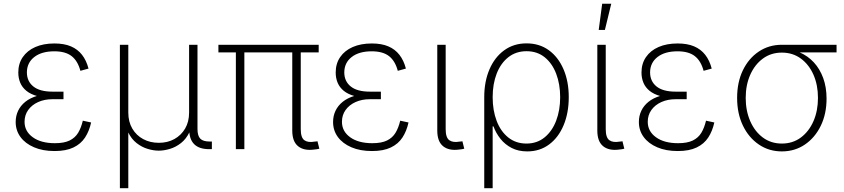

<svg xmlns="http://www.w3.org/2000/svg" viewBox="-20 -780 4414 1004"><path d="M265.6 9.8Q203.6 9.8 158 -9.8Q112.3 -29.3 87.2 -63.5Q62 -97.7 62 -142.1Q62 -173.8 74.7 -200.7Q87.4 -227.5 112.3 -247.6Q137.2 -267.6 174.3 -278.8Q211.4 -290 260.7 -290H312V-261.2H253.9Q212.4 -261.2 179.4 -246.3Q146.5 -231.4 127.4 -204.8Q108.4 -178.2 108.4 -143.1Q108.4 -93.3 151.4 -62.3Q194.3 -31.2 267.1 -31.2Q315.4 -31.2 344.2 -45.4Q373 -59.6 388.7 -85.7Q404.3 -111.8 413.1 -148.9L456.5 -139.6Q446.8 -94.7 424.8 -61Q402.8 -27.3 364 -8.8Q325.2 9.8 265.6 9.8ZM260.7 -267.6Q210.9 -267.6 175.5 -277.3Q140.1 -287.1 118.2 -304.9Q96.2 -322.8 85.9 -347.2Q75.7 -371.6 75.7 -400.9Q75.7 -447.3 99.1 -481.4Q122.6 -515.6 165 -534.2Q207.5 -552.7 264.6 -552.7Q315.4 -552.7 350.8 -537.6Q386.2 -522.5 408.9 -493.4Q431.6 -464.4 442.9 -421.4L400.4 -409.7Q386.7 -461.4 354.5 -486.6Q322.3 -511.7 264.2 -511.7Q197.8 -511.7 159.4 -481.9Q121.1 -452.1 120.6 -401.9Q120.6 -355 154.3 -327.9Q188 -300.8 253.9 -300.8H312V-267.6Z M606.9 204.1V-545.9H650.9V-191.4Q650.9 -143.1 671.9 -107.4Q692.9 -71.8 729 -52.5Q765.1 -33.2 810.5 -33.2Q856 -33.2 891.6 -52.7Q927.2 -72.3 948 -107.7Q968.8 -143.1 968.8 -191.4V-545.9H1012.7V-105.5Q1012.7 -69.8 1027.3 -54.9Q1042 -40 1075.2 -40H1087.9V0H1074.2Q1021.5 0 995.4 -26.1Q969.2 -52.2 969.2 -105.5V-177.2H987.8Q987.8 -124.5 970.7 -88.9Q953.6 -53.2 926.5 -32Q899.4 -10.7 868.7 -1.5Q837.9 7.8 810.1 7.8Q782.7 7.8 752 -1.5Q721.2 -10.7 694.1 -32Q667 -53.2 649.9 -88.9Q632.8 -124.5 632.8 -177.2H650.9V204.1Z M1622.6 2Q1569.3 9.3 1538.8 -15.4Q1508.3 -40 1508.3 -97.2V-528.8H1552.7V-104.5Q1552.7 -60.1 1571.8 -46.6Q1590.8 -33.2 1625.5 -39.6Q1632.3 -40 1634 -40.3Q1635.7 -40.5 1640.1 -41.5L1649.9 -2.4Q1645 -1 1637.9 0.2Q1630.9 1.5 1622.6 2ZM1213.4 0V-528.8H1257.8V0ZM1122.1 -505.9V-545.9H1646.5V-505.9Z M1925.3 9.8Q1863.3 9.8 1817.6 -9.8Q1772 -29.3 1746.8 -63.5Q1721.7 -97.7 1721.7 -142.1Q1721.7 -173.8 1734.4 -200.7Q1747.1 -227.5 1772 -247.6Q1796.9 -267.6 1834 -278.8Q1871.1 -290 1920.4 -290H1971.7V-261.2H1913.6Q1872.1 -261.2 1839.1 -246.3Q1806.2 -231.4 1787.1 -204.8Q1768.1 -178.2 1768.1 -143.1Q1768.1 -93.3 1811 -62.3Q1854 -31.2 1926.8 -31.2Q1975.1 -31.2 2003.9 -45.4Q2032.7 -59.6 2048.3 -85.7Q2064 -111.8 2072.8 -148.9L2116.2 -139.6Q2106.4 -94.7 2084.5 -61Q2062.5 -27.3 2023.7 -8.8Q1984.9 9.8 1925.3 9.8ZM1920.4 -267.6Q1870.6 -267.6 1835.2 -277.3Q1799.8 -287.1 1777.8 -304.9Q1755.9 -322.8 1745.6 -347.2Q1735.4 -371.6 1735.4 -400.9Q1735.4 -447.3 1758.8 -481.4Q1782.2 -515.6 1824.7 -534.2Q1867.2 -552.7 1924.3 -552.7Q1975.1 -552.7 2010.5 -537.6Q2045.9 -522.5 2068.6 -493.4Q2091.3 -464.4 2102.5 -421.4L2060.1 -409.7Q2046.4 -461.4 2014.2 -486.6Q1981.9 -511.7 1923.8 -511.7Q1857.4 -511.7 1819.1 -481.9Q1780.8 -452.1 1780.3 -401.9Q1780.3 -355 1814 -327.9Q1847.7 -300.8 1913.6 -300.8H1971.7V-267.6Z M2380.9 2Q2327.6 9.3 2297.1 -15.4Q2266.6 -40 2266.6 -97.2V-545.9H2310.5V-104.5Q2310.5 -60.1 2329.8 -46.6Q2349.1 -33.2 2383.8 -39.6Q2390.6 -40 2392.3 -40.3Q2394 -40.5 2397.9 -41.5L2407.7 -2.4Q2402.8 -1 2395.5 0.2Q2388.2 1.5 2380.9 2Z M2512.2 204.1V-272Q2512.2 -354 2539.6 -417.5Q2566.9 -481 2616.7 -517.1Q2666.5 -553.2 2733.4 -553.2Q2800.8 -553.2 2850.1 -517.3Q2899.4 -481.4 2926.8 -417.7Q2954.1 -354 2954.1 -272Q2954.1 -189.5 2927.2 -125.2Q2900.4 -61 2851.6 -24.7Q2802.7 11.7 2737.3 11.7Q2690.4 11.7 2655.5 -6.3Q2620.6 -24.4 2596.9 -54.2Q2573.2 -84 2560.5 -119.1H2556.2V204.1ZM2732.9 -29.3Q2788.1 -29.3 2827.6 -61.5Q2867.2 -93.8 2888.2 -148.7Q2909.2 -203.6 2909.2 -272Q2909.2 -339.8 2888.4 -394.3Q2867.7 -448.7 2828.4 -480.5Q2789.1 -512.2 2733.4 -512.2Q2678.2 -512.2 2638.4 -481Q2598.6 -449.7 2577.4 -395.5Q2556.2 -341.3 2556.2 -272Q2556.2 -202.6 2577.1 -147.7Q2598.1 -92.8 2637.9 -61Q2677.7 -29.3 2732.9 -29.3Z M3217.8 2Q3164.6 9.3 3134 -15.4Q3103.5 -40 3103.5 -97.2V-545.9H3147.5V-104.5Q3147.5 -60.1 3166.7 -46.6Q3186 -33.2 3220.7 -39.6Q3227.5 -40 3229.2 -40.3Q3231 -40.5 3234.9 -41.5L3244.6 -2.4Q3239.7 -1 3232.4 0.2Q3225.1 1.5 3217.8 2ZM3110.8 -623.5 3128.9 -760.3H3176.3L3143.1 -623.5Z M3524.4 9.8Q3462.4 9.8 3416.7 -9.8Q3371.1 -29.3 3345.9 -63.5Q3320.8 -97.7 3320.8 -142.1Q3320.8 -173.8 3333.5 -200.7Q3346.2 -227.5 3371.1 -247.6Q3396 -267.6 3433.1 -278.8Q3470.2 -290 3519.5 -290H3570.8V-261.2H3512.7Q3471.2 -261.2 3438.2 -246.3Q3405.3 -231.4 3386.2 -204.8Q3367.2 -178.2 3367.2 -143.1Q3367.2 -93.3 3410.2 -62.3Q3453.1 -31.2 3525.9 -31.2Q3574.2 -31.2 3603 -45.4Q3631.8 -59.6 3647.5 -85.7Q3663.1 -111.8 3671.9 -148.9L3715.3 -139.6Q3705.6 -94.7 3683.6 -61Q3661.6 -27.3 3622.8 -8.8Q3584 9.8 3524.4 9.8ZM3519.5 -267.6Q3469.7 -267.6 3434.3 -277.3Q3398.9 -287.1 3377 -304.9Q3355 -322.8 3344.7 -347.2Q3334.5 -371.6 3334.5 -400.9Q3334.5 -447.3 3357.9 -481.4Q3381.3 -515.6 3423.8 -534.2Q3466.3 -552.7 3523.4 -552.7Q3574.2 -552.7 3609.6 -537.6Q3645 -522.5 3667.7 -493.4Q3690.4 -464.4 3701.7 -421.4L3659.2 -409.7Q3645.5 -461.4 3613.3 -486.6Q3581.1 -511.7 3522.9 -511.7Q3456.5 -511.7 3418.2 -481.9Q3379.9 -452.1 3379.4 -401.9Q3379.4 -355 3413.1 -327.9Q3446.8 -300.8 3512.7 -300.8H3570.8V-267.6Z M4068.4 11.7Q4001 11.7 3948 -24.4Q3895 -60.5 3864.7 -123.5Q3834.5 -186.5 3834.5 -268.1Q3834.5 -350.1 3864.7 -412.6Q3895 -475.1 3948 -510.5Q4001 -545.9 4068.4 -545.9H4354.5V-505.9H4127L4068.4 -504.9Q4011.7 -504.9 3969.2 -473.6Q3926.8 -442.4 3903.1 -388.9Q3879.4 -335.4 3879.4 -268.1Q3879.4 -200.7 3903.1 -146.5Q3926.8 -92.3 3969.2 -60.8Q4011.7 -29.3 4068.4 -29.3Q4125.5 -29.3 4168 -61Q4210.4 -92.8 4233.9 -146.7Q4257.3 -200.7 4257.3 -268.1Q4257.3 -335.4 4233.9 -388.9Q4210.4 -442.4 4168 -473.6Q4125.5 -504.9 4068.4 -504.9V-524.4Q4119.1 -524.4 4161.6 -506.1Q4204.1 -487.8 4235.6 -453.9Q4267.1 -419.9 4284.7 -371.8Q4302.2 -323.7 4302.2 -264.2Q4302.2 -184.6 4272 -122.3Q4241.7 -60.1 4189 -24.2Q4136.2 11.7 4068.4 11.7Z"/></svg>

Font: Inter ExtraLight
Style: Regular
Weight: 250
Designer: Rasmus Andersson
Foundry: rsms
Version: Version 4.001;git-66647c0bb